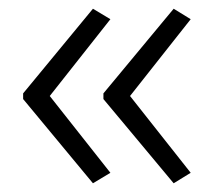

<svg xmlns="http://www.w3.org/2000/svg" viewBox="-20 -492 489 440"><path d="M33 -278 193 -472 233 -448 94 -272 233 -96 193 -72 33 -265ZM217 -278 378 -472 417 -448 278 -272 417 -96 378 -72 217 -265Z"/></svg>

Font: Noto Sans Cham Light
Style: Regular
Weight: 300
Version: Version 2.002